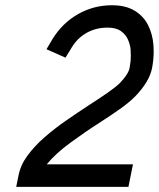

<svg xmlns="http://www.w3.org/2000/svg" viewBox="-20 -726 617 746"><path d="M365.7 -248.5Q310.5 -213.4 252.9 -171.1Q195.3 -128.9 161.6 -87.4H496.6L479 0H43L51.8 -43.5Q59.6 -84.5 86.7 -121.3Q113.8 -158.2 152.8 -192.4Q191.9 -226.6 237.1 -257.8Q282.2 -289.1 327.1 -318.4Q365.2 -342.8 397.2 -365Q429.2 -387.2 446.3 -403.8Q479 -438.5 483.4 -461.4Q484.9 -469.2 487.3 -487.8Q488.3 -498 488.3 -509.8Q488.3 -518.6 487.3 -534.4Q486.3 -550.3 477.8 -570.8Q469.2 -591.3 450.2 -605Q431.2 -618.7 397.9 -618.7Q353.5 -618.7 317.6 -598.9Q281.7 -579.1 259.3 -542.5L234.4 -502L160.6 -534.7L184.6 -575.2Q222.7 -636.7 283.2 -671.1Q343.8 -705.6 415 -705.6Q467.8 -705.6 502.4 -684.8Q537.1 -664.1 554.9 -629.2Q572.8 -594.2 576.2 -550.8Q577.1 -538.6 577.1 -525.9Q577.1 -494.1 570.8 -461.4Q560.1 -407.7 504.4 -350.6Q481 -327.1 445.3 -302Q409.7 -276.9 365.7 -248.5Z"/></svg>

Font: Qaz
Style: Italic
Weight: 400
Italic angle: -11.25°
Designer: GGBotNet
Foundry: f0n7
Version: 0.70